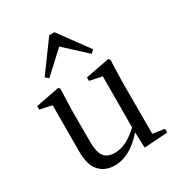

<svg xmlns="http://www.w3.org/2000/svg" viewBox="-173 -838 901 966"><g transform="rotate(-30 277.0 -354.5)"><path d="M216 12Q251 12 284 -3Q316 -17 345 -42Q373 -66 395 -94H402L392 -118Q367 -94 343 -77Q318 -60 295 -52Q271 -43 246 -43Q204 -43 185 -67Q165 -91 165 -156V-334L169 -460L161 -469L24 -442V-422L115 -403L94 -430L93 -140Q93 -59 126 -24Q158 12 216 12ZM388 9 524 0V-22L456 -32V-334L460 -460L452 -469L313 -442V-422L385 -407L384 -98V-96ZM393 -533 411 -549 285 -721H255L129 -549L147 -533L302 -676H238Z"/></g></svg>

Font: Source Serif 4 48pt
Style: Regular
Weight: 400
Designer: Frank Grie√ühammer
Foundry: Adobe Systems Incorporated
Version: Version 4.004;hotconv 1.0.116;makeotfexe 2.5.65601